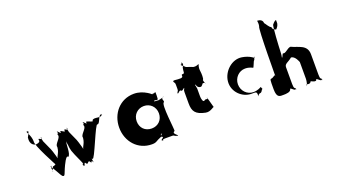

<svg xmlns="http://www.w3.org/2000/svg" viewBox="-67 -1356 3409 1940"><g transform="rotate(-20 1638.0 -386.0)"><path d="M400 -56C414 -88 459 -187 473 -155C508 -170 495 -302 509 -309C523 -277 492 -341 506 -309C520 -238 507 -234 542 -155C556 -123 572 -88 586 -56C604 -16 575 -60 588 -23C599 10 573 -52 590 -21C605 7 601 -67 620 -33C637 -3 647 -63 664 -33C683 1 674 -59 691 -23C705 9 680 -56 694 -24C705 4 679 -78 697 -53C711 -21 849 -394 863 -362C894 -361 902 -462 940 -444C954 -412 924 -479 938 -447C930 -401 852 -450 830 -418C844 -386 750 -450 764 -418C770 -386 724 -456 734 -430C748 -398 717 -460 731 -428C749 -390 717 -435 730 -396C741 -363 666 -319 680 -287C673 -208 630 -204 644 -134C658 -102 633 -166 647 -134C661 -140 618 -273 612 -287L563 -396C573 -372 547 -455 562 -428C578 -397 549 -463 560 -430C573 -393 524 -450 529 -418C543 -386 473 -450 487 -418C492 -386 446 -457 456 -430C470 -398 440 -460 454 -428C471 -390 439 -435 452 -396C463 -363 390 -319 404 -287C398 -208 354 -204 368 -134C382 -102 357 -166 371 -134C385 -140 342 -273 335 -287L286 -396C296 -371 269 -456 284 -428C301 -398 271 -463 282 -430C295 -393 246 -450 252 -418C266 -386 202 -385 216 -385C194 -385 146 -401 157 -478C190 -540 189 -539 164 -539C162 -525 197 -488 199 -423C184 -389 335 -113 335 -113C324 -140 325 -123 307 -119C292 -119 295 -117 280 -83C268 -54 287 -61 276 -94C264 -129 303 -128 278 -128C262 -128 280 -120 317 -52C350 10 354 10 368 10C379 4 382 -16 400 -56Z M1058 -256C1058 -106 1163 15 1313 15C1366 15 1360 -1 1426 -26C1444 -34 1407 -45 1447 -53C1456 -53 1407 -55 1445 -55C1450 -47 1402 -30 1440 -19C1449 -19 1402 -18 1440 -18C1449 -8 1396 9 1428 14C1437 14 1393 16 1431 16C1445 11 1414 4 1462 4H1534C1560 4 1543 14 1589 23C1598 23 1553 22 1591 22C1590 12 1534 -16 1572 -34C1581 -34 1534 -344 1572 -344C1581 -362 1544 -389 1591 -399C1600 -399 1551 -400 1589 -400C1589 -391 1514 -381 1534 -381C1534 -381 1474 -383 1481 -386C1492 -395 1477 -404 1473 -402C1473 -395 1472 -393 1493 -393C1519 -389 1525 -377 1525 -431C1525 -482 1527 -471 1509 -463C1487 -463 1489 -464 1489 -458C1485 -460 1475 -472 1448 -488C1410 -511 1365 -528 1313 -528C1163 -528 1058 -406 1058 -256ZM1246 -256C1246 -327 1299 -377 1366 -377C1432 -377 1485 -327 1485 -256C1485 -186 1435 -136 1366 -136C1294 -136 1246 -186 1246 -256Z M1782 -513C1760 -513 1739 -521 1732 -511C1732 -495 1730 -525 1730 -509C1737 -486 1745 -497 1745 -468V-423C1745 -394 1737 -405 1730 -382C1730 -366 1732 -396 1732 -380C1739 -370 1760 -411 1773 -395C1786 -379 1808 -418 1815 -408C1815 -392 1813 -426 1813 -410C1806 -387 1801 -396 1801 -367V-247C1801 -162 1827 -121 1932 -100C1988 -89 2029 -140 2029 -124C2029 -108 1999 -238 1999 -222C1998 -209 1997 -251 1996 -237C1996 -221 1993 -252 1993 -236C1994 -217 1998 -250 1996 -232C1994 -215 1979 -236 1963 -220C1942 -204 1934 -253 1934 -273V-358C1934 -360 1926 -421 1916 -414C1916 -398 1914 -429 1914 -413C1923 -387 1953 -411 1971 -395C1971 -379 1977 -411 1977 -395C1995 -379 2022 -401 2032 -376C2032 -360 2034 -393 2034 -377C2025 -370 2014 -430 2014 -432V-459C2014 -461 2025 -520 2034 -514C2034 -498 2032 -532 2032 -516C2022 -490 1995 -479 1986 -479C1995 -479 1989 -479 1989 -455C1971 -455 1941 -422 1932 -412C1932 -389 1942 -362 1977 -362C1996 -371 2013 -402 2019 -422C2029 -425 2028 -495 2023 -513C2018 -548 2027 -576 2033 -584C2031 -583 2027 -584 2024 -584C2007 -575 1977 -570 1959 -582L1901 -602C1883 -622 1856 -633 1859 -642C1872 -642 1871 -642 1871 -658C1880 -664 1890 -637 1877 -619C1864 -619 1863 -542 1863 -565C1863 -575 1868 -553 1854 -546C1832 -546 1834 -547 1834 -524C1827 -508 1804 -513 1782 -513Z M2457 -383C2503 -383 2533 -364 2537 -362C2543 -360 2566 -429 2570 -427C2580 -434 2581 -461 2588 -465V-466C2590 -457 2586 -449 2582 -453C2582 -453 2542 -489 2466 -501C2362 -518 2259 -425 2250 -317C2241 -207 2334 -121 2431 -121C2479 -121 2489 -125 2489 -87C2489 -49 2485 -98 2522 -98C2534 -102 2540 -118 2545 -125C2556 -129 2553 -130 2546 -145C2540 -157 2547 -156 2537 -151C2532 -149 2503 -130 2457 -130C2390 -130 2335 -186 2335 -257C2335 -327 2390 -383 2457 -383Z M2735 0C2756 0 2815 -1 2815 -36C2833 -36 2860 9 2870 -17C2870 -17 2872 17 2872 -18C2863 -28 2851 -21 2851 -74V-254C2851 -292 2891 -294 2931 -329C2974 -329 3000 -257 3000 -254V-74C3000 -56 2989 8 2980 -18C2980 -18 2982 18 2982 -17C2992 -26 3019 -1 3037 -36C3037 -36 3095 -1 3095 -36C3113 -36 3141 9 3151 -17C3151 -17 3153 17 3153 -18C3144 -28 3133 -21 3133 -74V-290C3133 -397 3034 -398 2964 -433C2930 -433 2896 -382 2869 -396C2859 -388 2847 -339 2843 -366C2843 -366 2846 -330 2846 -365C2850 -373 2853 -426 2853 -438C2853 -451 2865 -705 2878 -705C2892 -723 2910 -739 2919 -736V-701C2910 -657 2882 -645 2886 -645C2907 -645 2850 -646 2850 -687C2832 -687 2805 -740 2795 -749C2795 -785 2761 -795 2737 -795C2739 -785 2743 -756 2737 -735C2719 -726 2719 -153 2719 -202C2719 -232 2708 -207 2678 -197C2656 -197 2657 -192 2657 -88C2657 9 2695 0 2735 0Z"/></g></svg>

Font: Hussar Przerywany
Style: Regular
Weight: 400
Foundry: Cannot Into Space Fonts
Version: Version 0.982